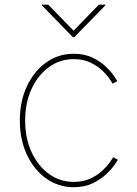

<svg xmlns="http://www.w3.org/2000/svg" viewBox="-20 -780 575 808"><path d="M290 7.8Q225.6 7.8 174.3 -28.8Q123 -65.4 93.3 -128.9Q63.5 -192.4 63.5 -272.9Q63.5 -353.5 93.3 -417Q123 -480.5 174.3 -517.1Q225.6 -553.7 290 -553.7Q335.4 -553.7 369.1 -537.6Q402.8 -521.5 425.3 -499.8Q447.8 -478 459.7 -460.2Q471.7 -442.4 473.6 -439L454.1 -427.7Q452.1 -431.2 441.4 -447.5Q430.7 -463.9 410.4 -483.2Q390.1 -502.4 360.4 -516.8Q330.6 -531.2 290 -531.2Q232.4 -531.2 186.3 -497.8Q140.1 -464.4 113 -406.2Q85.9 -348.1 85.9 -272.9Q85.9 -197.8 113 -139.4Q140.1 -81.1 186.3 -47.9Q232.4 -14.6 290 -14.6Q330.6 -14.6 361.1 -29.1Q391.6 -43.5 412.1 -63Q432.6 -82.5 443.6 -98.9Q454.6 -115.2 456.5 -118.2L476.1 -107.4Q474.1 -104 461.9 -86.2Q449.7 -68.4 426.8 -46.6Q403.8 -24.9 369.6 -8.5Q335.4 7.8 290 7.8ZM183.1 -760.3 289.6 -650.9 396 -760.3H423.3V-757.3L292.5 -623.5H286.6L156.7 -757.3V-760.3Z"/></svg>

Font: Inter Thin
Style: Regular
Weight: 250
Designer: Rasmus Andersson
Foundry: rsms
Version: Version 4.001;git-66647c0bb